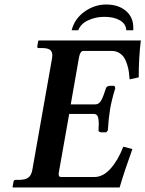

<svg xmlns="http://www.w3.org/2000/svg" viewBox="-20 -824 639 844"><path d="M37.1 0 35.2 -2 39.1 -23.9Q40.5 -33.2 47.9 -33.2H61Q90.3 -33.2 104 -43Q117.7 -52.7 122.1 -77.1L209 -568.8Q210 -574.2 210 -581.1Q210 -598.1 199.2 -605.5Q188.5 -612.8 164.1 -612.8H149.9Q142.6 -612.8 144 -621.1L147.9 -644L150.9 -646H599.1Q589.8 -572.3 589.8 -483.9L549.8 -475.1Q548.3 -493.7 546.4 -508.1Q544.4 -522.5 538.8 -540.8Q533.2 -559.1 525.4 -571Q517.6 -583 503.7 -591.6Q489.7 -600.1 471.2 -600.1H346.2Q332.5 -600.1 327.1 -570.8L291 -365.2H398.9Q415 -365.2 424.6 -382.1Q434.1 -398.9 445.8 -436Q445.8 -439.5 450.9 -443.1Q456.1 -446.8 462.9 -446.8H482.9L486.8 -437Q470.7 -384.3 463.9 -344.2Q457 -301.8 454.1 -251L446.8 -242.2H426.8Q419.9 -242.2 416 -245.4Q412.1 -248.5 413.1 -252Q414.1 -262.2 414.1 -279.8Q414.1 -301.8 409.4 -312.5Q404.8 -323.2 392.1 -323.2H284.2L240.2 -75.2Q237.8 -63 237.8 -59.1Q237.8 -45.9 248 -45.9H395Q433.1 -45.9 466.1 -82.8Q499 -119.6 522 -179.2L562 -168.9Q528.3 -76.2 505.9 0ZM294.9 -690.9Q308.1 -742.2 352.1 -773.2Q396 -804.2 446.8 -804.2Q500 -804.2 533 -776.6Q565.9 -749 565.9 -702.1V-690.9H535.2Q533.7 -719.2 507.1 -734.6Q480.5 -750 439 -750Q399.9 -750 366.9 -734.4Q334 -718.8 324.2 -690.9Z"/></svg>

Font: Linux Libertine
Style: Bold Italic
Weight: 700
Italic angle: -11.5°
Designer: Philipp H. Poll
Foundry: Philipp H. Poll
Version: Version 4.0.5